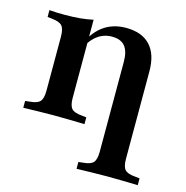

<svg xmlns="http://www.w3.org/2000/svg" viewBox="-94 -517 766 792"><g transform="rotate(15 288.5 -120.5)"><path d="M154.8 -2.4Q118.5 -2.4 88.3 -1.6Q58.1 -0.8 24.2 0V-29L45.2 -31.5Q75.8 -33.9 87.1 -46.8Q98.4 -59.7 98.4 -91.9V-208.1H210.5V-91.9Q210.5 -59.7 221.8 -46.8Q233.1 -33.9 264.5 -31.5L285.5 -29V0Q250.8 -0.8 220.6 -1.6Q190.3 -2.4 154.8 -2.4ZM98.4 -208.1V-322.6Q98.4 -356.5 87.1 -369.4Q75.8 -382.3 43.5 -385.5L24.2 -387.9V-416.9Q42.7 -415.3 58.1 -414.9Q73.4 -414.5 91.1 -414.5Q126.6 -414.5 156 -417.3Q185.5 -420.2 210.5 -425.8V-416.9V-208.1ZM375.8 -208.1V-289.5Q375.8 -334.7 358.1 -356.5Q340.3 -378.2 302.4 -378.2Q266.1 -378.2 237.9 -356Q209.7 -333.9 187.9 -285.5L181.5 -298.4Q208.9 -366.1 250.4 -397.2Q291.9 -428.2 349.2 -428.2Q416.9 -428.2 452.4 -390.3Q487.9 -352.4 487.9 -279.8V-208.1ZM432.3 183.9Q396 183.9 365.7 184.7Q335.5 185.5 301.6 186.3V157.3L322.6 154.8Q353.2 152.4 364.5 139.5Q375.8 126.6 375.8 94.4V-208.1H487.9V94.4Q487.9 126.6 499.2 139.5Q510.5 152.4 541.9 154.8L562.9 157.3V186.3Q528.2 185.5 498 184.7Q467.7 183.9 432.3 183.9Z"/></g></svg>

Font: Playfair 5pt SemiExpanded Light
Style: Bold
Weight: 700
Version: Version 2.203